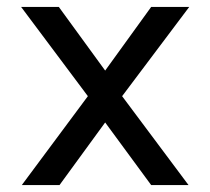

<svg xmlns="http://www.w3.org/2000/svg" viewBox="-20 -532 608 555"><path d="M333 -254 525 3H417L284 -178L152 3H43L234 -254L41 -512H150L284 -328L417 -512H527Z"/></svg>

Font: SUIT Medium
Style: Regular
Weight: 500
Designer: Sunn Youn; Korean Glyphs from Source Han Sans (Sandoll Communications; Soo-young Jang, Joo-yeon Kang)
Foundry: Sunn
Version: Version 1.120